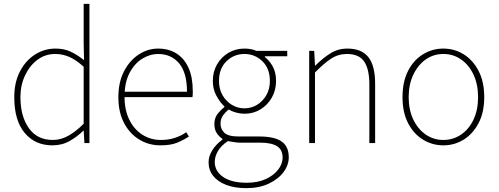

<svg xmlns="http://www.w3.org/2000/svg" viewBox="-20 -742 2586 996"><path d="M252 12Q162 12 108 -52.5Q54 -117 54 -238Q54 -315 83.5 -371.5Q113 -428 161.5 -459Q210 -490 268 -490Q312 -490 345.5 -474.5Q379 -459 416 -430L414 -520V-722H444V0H418L414 -64H412Q382 -34 342 -11Q302 12 252 12ZM254 -16Q296 -16 335 -38Q374 -60 414 -100V-396Q374 -432 339 -447Q304 -462 266 -462Q215 -462 174.5 -432Q134 -402 110 -351Q86 -300 86 -238Q86 -139 129.5 -77.5Q173 -16 254 -16Z M812 12Q752 12 702.5 -18Q653 -48 623.5 -104Q594 -160 594 -238Q594 -316 623.5 -372.5Q653 -429 700 -459.5Q747 -490 800 -490Q855 -490 895.5 -464.5Q936 -439 958 -390Q980 -341 980 -270Q980 -263 980 -255Q980 -247 978 -238H610V-266H950Q950 -365 909 -413.5Q868 -462 800 -462Q758 -462 718 -437.5Q678 -413 652 -363.5Q626 -314 626 -240Q626 -172 650.5 -121.5Q675 -71 718 -43.5Q761 -16 814 -16Q855 -16 888 -27Q921 -38 946 -56L960 -34Q933 -16 899.5 -2Q866 12 812 12Z M1258 234Q1197 234 1153 217Q1109 200 1085.5 170Q1062 140 1062 100Q1062 68 1081.5 37Q1101 6 1134 -18V-22Q1116 -33 1104 -52Q1092 -71 1092 -98Q1092 -131 1110.5 -153.5Q1129 -176 1144 -186V-190Q1122 -210 1103 -244.5Q1084 -279 1084 -322Q1084 -370 1106 -408Q1128 -446 1165 -468Q1202 -490 1248 -490Q1268 -490 1284 -486.5Q1300 -483 1310 -478H1470V-450H1354V-446Q1378 -428 1395 -397Q1412 -366 1412 -322Q1412 -274 1390 -235.5Q1368 -197 1331 -174.5Q1294 -152 1248 -152Q1227 -152 1205 -158Q1183 -164 1166 -174Q1150 -161 1137 -143.5Q1124 -126 1124 -100Q1124 -73 1143.5 -53.5Q1163 -34 1218 -34H1324Q1404 -34 1441 -8Q1478 18 1478 74Q1478 114 1451 150.5Q1424 187 1374.5 210.5Q1325 234 1258 234ZM1248 -180Q1283 -180 1313 -198Q1343 -216 1361.5 -248Q1380 -280 1380 -322Q1380 -387 1341 -424.5Q1302 -462 1248 -462Q1194 -462 1155 -424.5Q1116 -387 1116 -322Q1116 -280 1134.5 -248Q1153 -216 1183 -198Q1213 -180 1248 -180ZM1260 206Q1317 206 1358.5 187Q1400 168 1423 138Q1446 108 1446 76Q1446 34 1416.5 16Q1387 -2 1330 -2H1220Q1216 -2 1199 -4Q1182 -6 1162 -10Q1126 14 1110 42.5Q1094 71 1094 98Q1094 146 1137.5 176Q1181 206 1260 206Z M1584 0V-478H1610L1614 -402H1616Q1654 -440 1693.5 -465Q1733 -490 1782 -490Q1856 -490 1891 -445.5Q1926 -401 1926 -308V0H1896V-304Q1896 -384 1869 -423Q1842 -462 1780 -462Q1735 -462 1698 -438Q1661 -414 1614 -366V0Z M2280 12Q2223 12 2174.5 -17.5Q2126 -47 2097 -103Q2068 -159 2068 -238Q2068 -318 2097 -374.5Q2126 -431 2174.5 -460.5Q2223 -490 2280 -490Q2337 -490 2385 -460.5Q2433 -431 2462.5 -374.5Q2492 -318 2492 -238Q2492 -159 2462.5 -103Q2433 -47 2385 -17.5Q2337 12 2280 12ZM2280 -16Q2331 -16 2372 -44Q2413 -72 2436.5 -122Q2460 -172 2460 -238Q2460 -304 2436.5 -354.5Q2413 -405 2372 -433.5Q2331 -462 2280 -462Q2229 -462 2188.5 -433.5Q2148 -405 2124 -354.5Q2100 -304 2100 -238Q2100 -172 2124 -122Q2148 -72 2188.5 -44Q2229 -16 2280 -16Z"/></svg>

Font: Source Sans 3 VF
Style: Regular
Weight: 200
Designer: Paul D. Hunt
Foundry: Adobe
Version: Version 3.046;hotconv 1.0.118;makeotfexe 2.5.65603